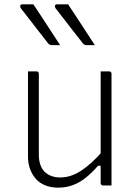

<svg xmlns="http://www.w3.org/2000/svg" viewBox="-20 -855 640 885"><path d="M134 -835Q155 -804 175.5 -772Q196 -740 217 -708.5Q238 -677 257 -647Q248 -647 239 -647Q230 -647 219 -647Q213 -647 208.5 -649.5Q204 -652 202 -655Q175 -690 155.5 -714.5Q136 -739 118 -763Q100 -787 76 -817Q72 -823 73.5 -829Q75 -835 82 -835Q92 -835 99 -835Q106 -835 114.5 -835Q123 -835 134 -835ZM294 -835Q315 -804 335.5 -772Q356 -740 377 -708.5Q398 -677 417 -647Q408 -647 399 -647Q390 -647 379 -647Q373 -647 368.5 -649.5Q364 -652 362 -655Q335 -690 315.5 -714.5Q296 -739 278 -763Q260 -787 236 -817Q232 -823 233.5 -829Q235 -835 242 -835Q252 -835 259 -835Q266 -835 274.5 -835Q283 -835 294 -835ZM148 -526Q152 -526 154 -524.5Q156 -523 157.5 -521Q159 -519 159 -515Q159 -469 159 -422.5Q159 -376 159 -329.5Q159 -283 159 -236.5Q159 -190 159 -143Q159 -89 186 -63Q213 -37 258 -37Q282 -37 305.5 -44.5Q329 -52 353 -67.5Q377 -83 403 -106.5Q429 -130 457 -163V-91H432Q406 -61 378 -38Q350 -15 318 -2.5Q286 10 248 10Q214 10 187.5 -1Q161 -12 144 -32Q127 -52 118 -77.5Q109 -103 109 -133Q109 -178 109 -222.5Q109 -267 109 -312Q109 -357 109 -401Q109 -433 109 -464Q109 -495 109 -526Q119 -526 128.5 -526Q138 -526 148 -526ZM483 -526Q487 -526 489 -524.5Q491 -523 492.5 -521Q494 -519 494 -515Q494 -446 494 -377Q494 -308 494 -238.5Q494 -169 494 -100Q494 -76 494 -56.5Q494 -37 494 -22.5Q494 -8 494 0Q488 0 481.5 0Q475 0 468.5 0Q462 0 455 0Q452 0 449.5 -1.5Q447 -3 445.5 -5Q444 -7 444 -11Q444 -97 444 -183Q444 -269 444 -355Q444 -441 444 -526Q451 -526 457.5 -526Q464 -526 470.5 -526Q477 -526 483 -526Z"/></svg>

Font: Recursive Light
Style: Regular
Weight: 300
Version: Version 1.085